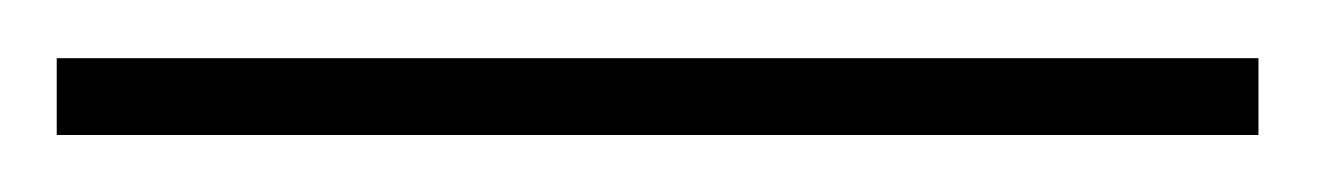

<svg xmlns="http://www.w3.org/2000/svg" viewBox="-20 -20 453 66"><path d="M412.6 26.4H-0.5V0H412.6Z"/></svg>

Font: TypoPRO Roboto
Style: Regular
Weight: 250
Designer: Google
Version: Version 2.136; 2016